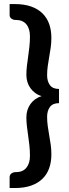

<svg xmlns="http://www.w3.org/2000/svg" viewBox="-20 -794 346 968"><path d="M277.5 -274Q246 -274 231.8 -254.8Q217.5 -235.5 217.5 -205Q217.5 -181.5 220.8 -158Q224 -134.5 228.2 -111Q232.5 -87.5 235.8 -63.8Q239 -40 239 -15.5Q239 22.5 228 53.8Q217 85 194.2 107.2Q171.5 129.5 136.8 141.8Q102 154 55 154H28.5V99.5Q28.5 93 31.2 88Q34 83 38.2 80Q42.5 77 47 75.5Q51.5 74 55 74H59.5Q94.5 74 112.8 52Q131 30 131 -8Q131 -35.5 128.2 -60.8Q125.5 -86 122 -109.8Q118.5 -133.5 115.8 -156.5Q113 -179.5 113 -203Q113 -221.5 118.2 -238.5Q123.5 -255.5 133.5 -269.5Q143.5 -283.5 157.8 -293.8Q172 -304 190 -309.5Q172 -314.5 157.8 -325Q143.5 -335.5 133.5 -349.5Q123.5 -363.5 118.2 -380.5Q113 -397.5 113 -416Q113 -439.5 115.8 -462.5Q118.5 -485.5 122 -509.2Q125.5 -533 128.2 -558.2Q131 -583.5 131 -611Q131 -649.5 112.8 -671.5Q94.5 -693.5 59.5 -693.5H55Q51.5 -693.5 47 -695Q42.5 -696.5 38.2 -699.5Q34 -702.5 31.2 -707.2Q28.5 -712 28.5 -718.5V-773.5H55Q102 -773.5 136.8 -761.2Q171.5 -749 194.2 -726.5Q217 -704 228 -672.8Q239 -641.5 239 -603.5Q239 -579 235.8 -555.2Q232.5 -531.5 228.2 -508Q224 -484.5 220.8 -461.2Q217.5 -438 217.5 -414.5Q217.5 -384 231.8 -364.8Q246 -345.5 277.5 -345.5Z"/></svg>

Font: Lato
Style: Bold
Weight: 700
Designer: Lukasz Dziedzic with Adam Twardoch and Botio Nikoltchev
Foundry: tyPoland Lukasz Dziedzic
Version: Version 2.010; 2014-09-01; http://www.latofonts.com/; ttfaut